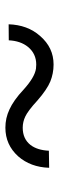

<svg xmlns="http://www.w3.org/2000/svg" viewBox="229 -654 221 720"><g transform="rotate(-90 340.0 -293.5)"><path d="M549.3 -371.6C547.9 -342.8 540 -318.4 524.4 -299.3C507.3 -278.8 485.4 -268.6 458.5 -268.6H458L443.8 -269.5H443.4C420.9 -272.9 395 -288.6 365.2 -315.4C337.4 -341.8 311.5 -359.4 290 -369.1C268.1 -379.4 245.6 -384.3 221.7 -384.3C178.7 -384.3 143.1 -368.2 114.3 -336.4C87.4 -305.7 72.8 -267.1 71.3 -220.2L135.3 -221.2C136.7 -250 143.6 -272.9 157.2 -290.5C172.4 -309.6 193.8 -319.3 221.7 -319.3C236.3 -319.3 250.5 -315.9 263.7 -309.6C276.4 -303.7 297.4 -288.6 324.2 -263.7C351.1 -240.2 375 -224.1 395 -215.8C414.6 -208 435.5 -203.6 458.5 -203.6C501 -203.6 536.1 -220.2 565.4 -253.9C593.8 -285.6 607.9 -325.7 609.4 -372.1Z"/></g></svg>

Font: Shabnam Light
Style: Regular
Weight: 300
Foundry: DejaVu fonts team - Redesigned by Saber Rastikerdar - Based on Vazir font
Version: Version 5.0.1